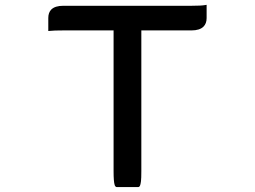

<svg xmlns="http://www.w3.org/2000/svg" viewBox="-20 -737 1040 784"><path d="M443.8 -612.8H238.3Q198.7 -612.8 183.1 -610.8L177.2 -610.4V-664.1Q177.2 -685.5 189.5 -698.2Q205.1 -713.4 238.3 -713.4H761.7Q802.2 -713.4 817.4 -716.3L823.7 -717.3V-663.1Q823.7 -641.1 811 -628.4Q795.4 -612.8 761.7 -612.8H557.1V-38.1Q557.1 -8.3 555.7 2.7Q554.2 13.7 552.7 18.1Q550.3 26.9 543.9 26.9H457Q454.1 26.9 452.1 24.9Q449.2 22.5 448.2 18.1Q443.8 4.9 443.8 -38.1Z"/></svg>

Font: YuPearl-Medium
Style: Medium
Weight: 500
Designer: Max Yao
Foundry: Max-Everyday
Version: Version 1.011; ttfautohint (v1.8.3)